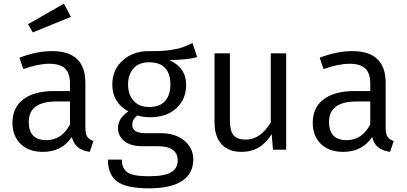

<svg xmlns="http://www.w3.org/2000/svg" viewBox="-20 -817 2221 1048"><path d="M233 -52Q317 -52 362 -138V-263H287Q137 -263 137 -151Q137 -52 233 -52ZM446 -365V-121Q446 -86 456.5 -70.5Q467 -55 490 -47L470 12Q430 6 406 -12.5Q382 -31 372 -69Q318 12 214 12Q137 12 92.5 -31.5Q48 -75 48 -147Q48 -230 107.5 -275Q167 -320 276 -320H362V-361Q362 -418 334.5 -443.5Q307 -469 249 -469Q189 -469 107 -440L86 -502Q180 -538 264 -538Q446 -538 446 -365ZM159 -640 133 -685 329 -797 367 -725Z M793 -477Q738 -477 708.5 -443.5Q679 -410 679 -356Q679 -300 709.5 -266.5Q740 -233 795 -233Q851 -233 880.5 -265Q910 -297 910 -356Q910 -477 793 -477ZM1031 -582 1056 -505Q1010 -491 904 -489Q996 -448 996 -354Q996 -275 942.5 -226Q889 -177 798 -177Q761 -177 731 -187Q702 -168 702 -135Q702 -90 774 -90H858Q937 -90 986 -49.5Q1035 -9 1035 53Q1035 130 974 170.5Q913 211 793 211Q670 211 619.5 173.5Q569 136 569 54H645Q645 103 676 124Q707 145 793 145Q877 145 913.5 123.5Q950 102 950 59Q950 -19 841 -19H758Q693 -19 658.5 -47Q624 -75 624 -117Q624 -172 681 -209Q593 -256 593 -356Q593 -436 649.5 -487Q706 -538 793 -538H819Q873 -538 914 -544.5Q955 -551 975.5 -558.5Q996 -566 1031 -582Z M1542 0H1470L1463 -85Q1404 12 1298 12Q1228 12 1189.5 -30Q1151 -72 1151 -149V-526H1235V-158Q1235 -102 1255 -78.5Q1275 -55 1321 -55Q1402 -55 1458 -149V-526H1542Z M1872 -52Q1956 -52 2001 -138V-263H1926Q1776 -263 1776 -151Q1776 -52 1872 -52ZM2085 -365V-121Q2085 -86 2095.5 -70.5Q2106 -55 2129 -47L2109 12Q2069 6 2045 -12.5Q2021 -31 2011 -69Q1957 12 1853 12Q1776 12 1731.5 -31.5Q1687 -75 1687 -147Q1687 -230 1746.5 -275Q1806 -320 1915 -320H2001V-361Q2001 -418 1973.5 -443.5Q1946 -469 1888 -469Q1828 -469 1746 -440L1725 -502Q1819 -538 1903 -538Q2085 -538 2085 -365Z"/></svg>

Font: FiraSans
Style: Regular
Weight: 350
Designer: Carrois Corporate & Edenspiekermann AG
Foundry: Carrois Corporate GbR & Edenspiekermann AG
Version: Version 3.106;PS 003.106;hotconv 1.0.70;makeotf.lib2.5.58329